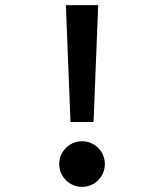

<svg xmlns="http://www.w3.org/2000/svg" viewBox="-20 -720 640 749"><path d="M255 -244H345L363 -700H237ZM211 -80C211 -31 251 9 300 9C350 9 389 -31 389 -80C389 -129 350 -169 300 -169C251 -169 211 -129 211 -80Z"/></svg>

Font: CommitMono
Style: 600Regular
Weight: 600
Monospace: yes
Designer: Eigil Nikolajsen
Foundry: Eigil Nikolajsen
Version: Version 1.143